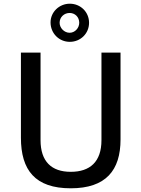

<svg xmlns="http://www.w3.org/2000/svg" viewBox="-20 -1007 759 1037"><path d="M461 -884C461 -942 415 -987 357 -987C300 -987 253 -942 253 -886C253 -827 299 -781 357 -781C415 -781 461 -826 461 -884ZM408 -884C408 -856 385 -830 356 -830C327 -830 302 -856 302 -884C302 -915 327 -937 356 -937C385 -937 408 -915 408 -884ZM631 -254V-723H528V-250C528 -133 466 -79 362 -79C258 -79 199 -135 199 -250V-723H93V-263C93 -88 170 10 362 10C552 10 631 -87 631 -254Z"/></svg>

Font: United Sans Medium
Style: Regular
Weight: 500
Designer: Pablo Impallari, Rodrigo Fuenzalida (Modified by Dan O. Williams)
Version: Version 1.000;PS 001.000;hotconv 1.0.88;makeotf.lib2.5.64775